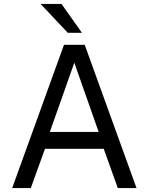

<svg xmlns="http://www.w3.org/2000/svg" viewBox="-20 -949 750 969"><path d="M41.5 0 303 -723H407.5L669 0H574.5L503.5 -198H207L135.5 0ZM231.5 -283H478L355 -632.5ZM322 -783.5 185 -929H290.5L393.5 -783.5Z"/></svg>

Font: Public Sans Thin
Style: Regular
Weight: 400
Version: Version 2.001